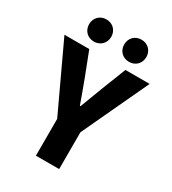

<svg xmlns="http://www.w3.org/2000/svg" viewBox="-208 -946 941 1052"><g transform="rotate(30 262.5 -420.0)"><path d="M81 -770C81 -730 110 -700 151 -700C192 -700 221 -730 221 -770C221 -810 192 -840 151 -840C110 -840 81 -810 81 -770ZM303 -770C303 -730 332 -700 373 -700C414 -700 443 -730 443 -770C443 -810 414 -840 373 -840C332 -840 303 -810 303 -770ZM189 -233V0H336V-233L532 -652H379L320 -502C302 -453 284 -408 265 -357H261C243 -408 226 -453 208 -502L150 -652H-7Z"/></g></svg>

Font: Cambridge Sans Bold
Style: Regular
Weight: 700
Version: Version 2.020;PS 002.020;hotconv 1.0.88;makeotf.lib2.5.64775